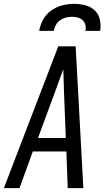

<svg xmlns="http://www.w3.org/2000/svg" viewBox="-32 -975 552 995"><path d="M-12 0 270 -735H360L400 0H319L312 -190H138L69 0ZM309 -260 300 -490Q299 -522 298 -553.5Q297 -585 296 -616Q285 -585 273 -553.5Q261 -522 250 -490L165 -260ZM171 -815Q176 -845 191.5 -873.5Q207 -902 234 -921Q261 -940 291.5 -947.5Q322 -955 352 -955Q382 -955 410.5 -947.5Q439 -940 459 -921Q479 -902 485.5 -873.5Q492 -845 487 -815H411Q414 -831 410.5 -845.5Q407 -860 396.5 -870Q386 -880 371.5 -884Q357 -888 341 -888Q325 -888 309.5 -884Q294 -880 279.5 -870Q265 -860 257.5 -845.5Q250 -831 247 -815Z"/></svg>

Font: Iosevka Term Oblique
Style: Regular
Weight: 400
Italic angle: -9°
Monospace: yes
Designer: Belleve Invis
Foundry: Belleve Invis
Version: Version 31.4.0